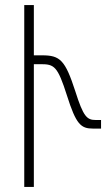

<svg xmlns="http://www.w3.org/2000/svg" viewBox="-20 -737 432 760"><path d="M76 3H114V-483H141C195 -483 208 -475 245 -359C281 -245 300 -228 348 -228H380V-262H359C324 -262 310 -275 278 -376C238 -499 218 -518 147 -518H114V-717H76Z"/></svg>

Font: Noto Sans Armenian ExtraCondensed ExtraLight
Style: Regular
Weight: 200
Width: 2
Designer: Monotype Design Team
Foundry: Monotype Imaging Inc.
Version: Version 2.008